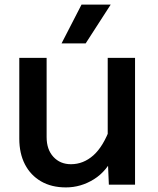

<svg xmlns="http://www.w3.org/2000/svg" viewBox="-20 -804 690 836"><path d="M183 -552V-207Q183 -153 212.5 -121Q242 -89 289 -89Q343 -89 386.5 -127.5Q430 -166 461 -251L479 -132Q446 -59 389 -23.5Q332 12 267 12Q204 12 158.5 -14.5Q113 -41 88.5 -88.5Q64 -136 64 -200V-552ZM568 -552V0H454L449 -116V-552ZM248 -615 335 -784H462L353 -615Z"/></svg>

Font: Azeret Mono Medium
Style: Regular
Weight: 500
Designer: Martin Vácha
Foundry: Displaay
Version: Version 1.002